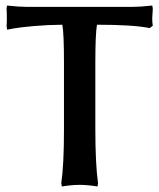

<svg xmlns="http://www.w3.org/2000/svg" viewBox="-20 -673 580 699"><path d="M212.9 -445.8Q212.9 -549.8 207 -583Q153.3 -582.5 103 -578.1Q52.7 -573.7 29.3 -569.3L5.9 -564.9L3.9 -579.1Q4.9 -585.9 4.9 -606Q4.9 -628.9 3.9 -643.1L5.9 -652.8Q50.8 -647.9 80.1 -647.9H460Q489.3 -647.9 534.2 -652.8L536.1 -643.1V-637.2Q534.2 -612.8 534.2 -606.9Q534.2 -592.8 536.1 -579.1L524.9 -570.8Q464.4 -583 333 -583Q327.1 -547.4 327.1 -445.8V-202.1Q327.1 -76.2 336.9 -5.9L335 5.9Q298.8 0 270 0Q241.2 0 205.1 5.9L203.1 -5.9Q212.9 -72.3 212.9 -202.1Z"/></svg>

Font: Linear Smooth
Style: Bold
Weight: 700
Designer: Philipp H. Poll, Flanker
Foundry: Philipp H. Poll, reworked by Flanker
Version: Version 1.061 | FøM Fix